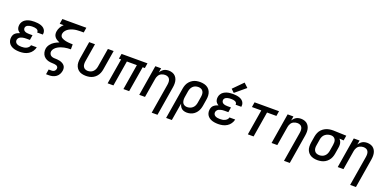

<svg xmlns="http://www.w3.org/2000/svg" viewBox="-3 -1858 6341 3142"><g transform="rotate(20 3168.0 -286.5)"><path d="M242 8Q280 8 318.5 0Q357 -8 392 -29.5Q427 -51 450 -85Q473 -119 481 -157H381Q377 -136 361 -119.5Q345 -103 325 -94Q305 -85 284 -82Q263 -79 242 -79Q221 -79 201 -82Q181 -85 163 -94Q145 -103 135.5 -120.5Q126 -138 129 -159Q132 -176 143 -190.5Q154 -205 170.5 -213Q187 -221 203.5 -225Q220 -229 236.5 -230.5Q253 -232 270 -232H334L348 -319H285Q266 -319 248 -322Q230 -325 214 -333Q198 -341 189.5 -357Q181 -373 184 -392Q186 -406 196 -418Q206 -430 220 -436Q234 -442 248 -445.5Q262 -449 276 -450Q290 -451 304 -451Q321 -451 338 -449Q355 -447 370.5 -441Q386 -435 396.5 -421.5Q407 -408 404 -391Q404 -389 403 -387H503Q504 -391 504 -395Q509 -425 498.5 -451.5Q488 -478 466.5 -495.5Q445 -513 418 -522Q391 -531 362.5 -534.5Q334 -538 304 -538Q278 -538 250.5 -535Q223 -532 196.5 -523.5Q170 -515 145.5 -499Q121 -483 105.5 -458Q90 -433 86 -406Q82 -381 86.5 -355.5Q91 -330 107 -311.5Q123 -293 144 -281Q124 -275 105 -266Q86 -257 69 -243Q52 -229 43 -210Q34 -191 31 -171Q25 -138 33.5 -106Q42 -74 63.5 -51Q85 -28 114 -15Q143 -2 176 3Q209 8 242 8Z M774 205H826Q857 205 888.5 197Q920 189 947.5 169Q975 149 990.5 119.5Q1006 90 1011 59Q1015 34 1010.5 10Q1006 -14 990.5 -32Q975 -50 954 -61Q933 -72 909.5 -78Q886 -84 861 -85.5Q836 -87 811 -87.5Q786 -88 764 -98Q742 -108 731 -130Q720 -152 724 -177Q729 -204 749.5 -227.5Q770 -251 796 -266Q822 -281 849.5 -291Q877 -301 905 -306.5Q933 -312 961 -314.5Q989 -317 1017 -317V-328V-350V-393L1016 -404Q996 -404 975.5 -405Q955 -406 935 -408Q915 -410 895.5 -414Q876 -418 858 -424.5Q840 -431 823.5 -441Q807 -451 799.5 -469.5Q792 -488 795 -508Q800 -540 822.5 -566.5Q845 -593 875.5 -609Q906 -625 937.5 -633.5Q969 -642 1001 -645Q1033 -648 1064 -648H1120L1134 -735H716L702 -648H771Q741 -622 721.5 -587Q702 -552 696 -515Q691 -488 696 -461.5Q701 -435 717.5 -415Q734 -395 756 -381.5Q778 -368 802 -359Q762 -344 724.5 -321.5Q687 -299 659.5 -263.5Q632 -228 625 -187Q622 -170 623 -152.5Q624 -135 628 -118.5Q632 -102 639 -87Q646 -72 656.5 -59.5Q667 -47 680.5 -37Q694 -27 709 -20Q724 -13 740 -9Q756 -5 773.5 -3Q791 -1 808.5 -0.5Q826 0 843.5 1.5Q861 3 877 8.5Q893 14 903 27.5Q913 41 910 59Q908 75 898.5 90Q889 105 872.5 111.5Q856 118 840 118H788Z M1394 8Q1426 8 1459 1.5Q1492 -5 1522.5 -23Q1553 -41 1575.5 -68Q1598 -95 1610.5 -126.5Q1623 -158 1628 -190L1684 -530H1584L1530 -204Q1526 -180 1516 -156.5Q1506 -133 1487.5 -114.5Q1469 -96 1444.5 -87.5Q1420 -79 1396 -79Q1371 -79 1349 -89.5Q1327 -100 1316 -121Q1305 -142 1304 -166.5Q1303 -191 1307 -216L1359 -530H1258L1209 -230Q1203 -193 1204 -156.5Q1205 -120 1219.5 -87.5Q1234 -55 1260.5 -32.5Q1287 -10 1322 -1Q1357 8 1394 8Z M1772 0H1873L1946 -443H2120L2047 0H2147L2221 -443H2259L2273 -530H1822L1807 -443H1846Z M2614 205H2715L2798 -300Q2804 -335 2804 -369.5Q2804 -404 2794 -435.5Q2784 -467 2762 -491.5Q2740 -516 2708 -527Q2676 -538 2642 -538Q2614 -538 2586.5 -530Q2559 -522 2536.5 -501.5Q2514 -481 2498 -456L2511 -530H2410L2323 0H2423L2479 -337Q2484 -368 2501.5 -396.5Q2519 -425 2549.5 -438Q2580 -451 2610 -451Q2636 -451 2658 -441Q2680 -431 2691 -410Q2702 -389 2703 -364Q2704 -339 2700 -314Z M2865 205H2965L3016 -100Q3023 -69 3040.5 -42.5Q3058 -16 3088 -4Q3118 8 3151 8Q3182 8 3213 0Q3244 -8 3271 -27Q3298 -46 3318 -73Q3338 -100 3348.5 -130Q3359 -160 3364 -190L3382 -300Q3389 -338 3387 -375Q3385 -412 3369.5 -444.5Q3354 -477 3326.5 -498.5Q3299 -520 3263 -529Q3227 -538 3190 -538Q3157 -538 3124 -531.5Q3091 -525 3061 -507Q3031 -489 3008 -462.5Q2985 -436 2972.5 -404Q2960 -372 2955 -340ZM3125 -79Q3099 -79 3076.5 -91Q3054 -103 3044 -126Q3034 -149 3033 -175Q3032 -201 3037 -227L3053 -326Q3057 -350 3067 -373.5Q3077 -397 3096 -416Q3115 -435 3139.5 -443Q3164 -451 3188 -451Q3214 -451 3236.5 -441.5Q3259 -432 3272 -411Q3285 -390 3286.5 -365Q3288 -340 3284 -314L3266 -204Q3262 -180 3251.5 -156Q3241 -132 3220.5 -113.5Q3200 -95 3175 -87Q3150 -79 3125 -79Z M3698 8Q3736 8 3774.5 0Q3813 -8 3848 -29.5Q3883 -51 3906 -85Q3929 -119 3937 -157H3837Q3833 -136 3817 -119.5Q3801 -103 3781 -94Q3761 -85 3740 -82Q3719 -79 3698 -79Q3677 -79 3657 -82Q3637 -85 3619 -94Q3601 -103 3591.5 -120.5Q3582 -138 3585 -159Q3588 -176 3599 -190.5Q3610 -205 3626.5 -213Q3643 -221 3659.5 -225Q3676 -229 3692.5 -230.5Q3709 -232 3726 -232H3790L3804 -319H3741Q3722 -319 3704 -322Q3686 -325 3670 -333Q3654 -341 3645.5 -357Q3637 -373 3640 -392Q3642 -406 3652 -418Q3662 -430 3676 -436Q3690 -442 3704 -445.5Q3718 -449 3732 -450Q3746 -451 3760 -451Q3777 -451 3794 -449Q3811 -447 3826.5 -441Q3842 -435 3852.5 -421.5Q3863 -408 3860 -391Q3860 -389 3859 -387H3959Q3960 -391 3960 -395Q3965 -425 3954.5 -451.5Q3944 -478 3922.5 -495.5Q3901 -513 3874 -522Q3847 -531 3818.5 -534.5Q3790 -538 3760 -538Q3734 -538 3706.5 -535Q3679 -532 3652.5 -523.5Q3626 -515 3601.5 -499Q3577 -483 3561.5 -458Q3546 -433 3542 -406Q3538 -381 3542.5 -355.5Q3547 -330 3563 -311.5Q3579 -293 3600 -281Q3580 -275 3561 -266Q3542 -257 3525 -243Q3508 -229 3499 -210Q3490 -191 3487 -171Q3481 -138 3489.5 -106Q3498 -74 3519.5 -51Q3541 -28 3570 -15Q3599 -2 3632 3Q3665 8 3698 8ZM3765 -558 3947 -710 3875 -778 3710 -611Z M4214 0H4314L4387 -443H4550L4564 -530H4138L4124 -443H4287Z M4918 205H5019L5102 -300Q5108 -335 5108 -369.5Q5108 -404 5098 -435.5Q5088 -467 5066 -491.5Q5044 -516 5012 -527Q4980 -538 4946 -538Q4918 -538 4890.5 -530Q4863 -522 4840.5 -501.5Q4818 -481 4802 -456L4815 -530H4714L4627 0H4727L4783 -337Q4788 -368 4805.5 -396.5Q4823 -425 4853.5 -438Q4884 -451 4914 -451Q4940 -451 4962 -441Q4984 -431 4995 -410Q5006 -389 5007 -364Q5008 -339 5004 -314Z M5426 8Q5458 8 5491.5 1.5Q5525 -5 5555.5 -22.5Q5586 -40 5609.5 -67Q5633 -94 5646 -126Q5659 -158 5664 -190L5682 -300Q5687 -327 5686 -354.5Q5685 -382 5674.5 -405.5Q5664 -429 5646 -447L5721 -443L5735 -530L5506 -538H5505Q5471 -538 5436.5 -532Q5402 -526 5369.5 -509.5Q5337 -493 5311 -466.5Q5285 -440 5271 -407Q5257 -374 5251 -340L5233 -230Q5227 -192 5228.5 -155Q5230 -118 5245.5 -86Q5261 -54 5289 -32Q5317 -10 5353 -1Q5389 8 5426 8ZM5428 -79Q5402 -79 5379 -88.5Q5356 -98 5343 -119Q5330 -140 5328 -165Q5326 -190 5331 -216L5349 -326Q5353 -352 5365.5 -376.5Q5378 -401 5400.5 -418.5Q5423 -436 5449 -443.5Q5475 -451 5501 -451Q5525 -451 5545.5 -440Q5566 -429 5576.5 -408Q5587 -387 5587.5 -363Q5588 -339 5584 -314L5566 -204Q5562 -180 5551.5 -156Q5541 -132 5521.5 -113.5Q5502 -95 5477 -87Q5452 -79 5428 -79Z M6070 205H6171L6254 -300Q6260 -335 6260 -369.5Q6260 -404 6250 -435.5Q6240 -467 6218 -491.5Q6196 -516 6164 -527Q6132 -538 6098 -538Q6070 -538 6042.5 -530Q6015 -522 5992.5 -501.5Q5970 -481 5954 -456L5967 -530H5866L5779 0H5879L5935 -337Q5940 -368 5957.5 -396.5Q5975 -425 6005.5 -438Q6036 -451 6066 -451Q6092 -451 6114 -441Q6136 -431 6147 -410Q6158 -389 6159 -364Q6160 -339 6156 -314Z"/></g></svg>

Font: Iosevka Sparkle Medium Oblique
Style: Regular
Weight: 500
Italic angle: -9°
Designer: Belleve Invis
Foundry: Belleve Invis
Version: Version 4.5.0; ttfautohint (v1.8.3)